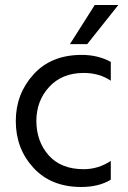

<svg xmlns="http://www.w3.org/2000/svg" viewBox="-20 -735 511 766"><path d="M259 -559 358 -715H452L328 -559ZM125 -251Q126 -169 175 -114.5Q224 -60 314 -60Q372 -60 422 -93V-18Q374 11 304 11Q184 11 113.5 -65.5Q43 -142 43 -252Q43 -360 113.5 -438Q184 -516 306 -516Q371 -516 422 -488V-413Q376 -444 314 -444Q228 -444 176.5 -388.5Q125 -333 125 -251Z"/></svg>

Font: Hind
Style: Regular
Weight: 400
Designer: Manushi Parikh, Satya Rajpurohit
Foundry: Indian Type Foundry
Version: Version 2.000;PS 1.0;hotconv 1.0.79;makeotf.lib2.5.61930